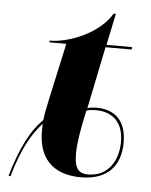

<svg xmlns="http://www.w3.org/2000/svg" viewBox="-51 -708 612 780"><g transform="rotate(5 255.0 -317.5)"><path d="M13 28 21 30C51 -78 90 -149 133 -194C133 -184 132 -180 132 -166C132 -34 212 9 306 9C414 9 467 -51 467 -147C467 -245 410 -278 347 -278C331 -278 315 -276 308 -273L360 -526H466L468 -536H363L390 -665H381C333 -583 213 -533 131 -533V-526H200L151 -302C144 -269 137 -237 134 -209C80 -157 44 -77 13 28ZM334 -5C295 -5 278 -25 278 -85C278 -125 287 -183 305 -263C313 -266 330 -268 345 -268C387 -268 456 -249 456 -149C456 -71 415 -5 334 -5Z"/></g></svg>

Font: Noto Serif Display Condensed ExtraBold
Style: Italic
Weight: 800
Width: 3
Italic angle: -12°
Designer: Monotype Design Team
Foundry: Monotype Imaging Inc.
Version: Version 2.009